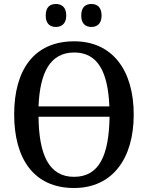

<svg xmlns="http://www.w3.org/2000/svg" viewBox="-20 -932 742 962"><path d="M438 -797C465 -797 489 -812 489 -854C489 -898 465 -912 438 -912C410 -912 387 -898 387 -854C387 -812 410 -797 438 -797ZM260 -797C287 -797 312 -812 312 -854C312 -898 287 -912 260 -912C232 -912 209 -898 209 -854C209 -812 232 -797 260 -797ZM351 10C543 10 650 -137 650 -358C650 -580 543 -725 352 -725C149 -725 51 -580 51 -359C51 -137 149 10 351 10ZM528 -399H173C180 -570 232 -669 352 -669C471 -669 521 -570 528 -399ZM351 -46C225 -46 175 -157 173 -347H529C526 -157 479 -46 351 -46Z"/></svg>

Font: Noto Serif SemiCondensed Medium
Style: Regular
Weight: 500
Width: 4
Designer: Monotype Design Team
Foundry: Monotype Imaging Inc.
Version: Version 2.014